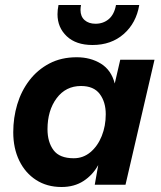

<svg xmlns="http://www.w3.org/2000/svg" viewBox="-20 -739 645 768"><path d="M226 9Q168 9 124.5 -19Q81 -47 57 -96.5Q33 -146 33 -210Q33 -268 49 -321.5Q65 -375 97.5 -417.5Q130 -460 177.5 -485Q225 -510 287 -510Q342 -510 383.5 -484.5Q425 -459 439 -405L461 -500H598L482 0H359L373 -79Q351 -39 314 -15Q277 9 226 9ZM275 -106Q313 -106 342 -130.5Q371 -155 387 -195Q403 -235 403 -282Q403 -331 379 -363Q355 -395 304 -395Q243 -395 206.5 -346Q170 -297 170 -222Q170 -171 194 -138.5Q218 -106 275 -106ZM537 -719Q525 -647 475 -603Q425 -559 350 -559Q284 -559 247 -594Q210 -629 210 -682Q210 -691 211 -700Q212 -709 214 -719H304Q303 -714 302.5 -708.5Q302 -703 302 -699Q302 -673 318.5 -658.5Q335 -644 362 -644Q393 -644 415 -662.5Q437 -681 444 -719Z"/></svg>

Font: Prodigy Sans SemiBold
Style: Italic
Weight: 600
Italic angle: -13°
Designer: Wei Huang
Foundry: Wei Huang
Version: Version 1.003; ttfautohint (v1.8.3)